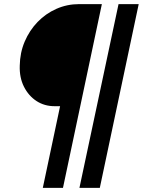

<svg xmlns="http://www.w3.org/2000/svg" viewBox="-20 -710 694 933"><path d="M76 -391Q77 -454 100 -508Q123 -562 162.5 -603Q202 -644 254 -667Q306 -690 364 -690H475L286 203H188L272 -194H245Q196 -194 157.5 -219Q119 -244 96.5 -288.5Q74 -333 76 -391ZM366 203 556 -690H654L465 203Z"/></svg>

Font: Radio Canada Condensed Medium
Style: Italic
Weight: 500
Width: 3
Italic angle: -12°
Designer: Charles Daoud, Etienne Aubert Bonn, Alexandre Saumier Demers, Jacques Le Bailly
Foundry: Radio-Canada
Version: Version 2.104; ttfautohint (v1.8.4.7-5d5b);gftools[0.9.28.de